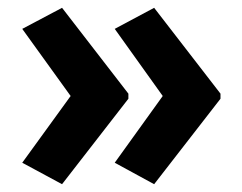

<svg xmlns="http://www.w3.org/2000/svg" viewBox="-20 -520 621 492"><path d="M545 -267V-280L375 -500L274 -446L397 -274L274 -103L375 -48ZM309 -267V-280L139 -500L37 -446L161 -274L37 -103L139 -48Z"/></svg>

Font: Noto Sans Malayalam SemiCondensed
Style: Bold
Weight: 700
Width: 4
Designer: Jelle Bosma - Monotype Design Team
Foundry: Monotype Imaging Inc.
Version: Version 2.104